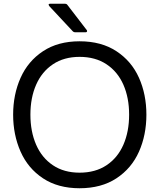

<svg xmlns="http://www.w3.org/2000/svg" viewBox="-20 -993 851 1023"><path d="M50 -382Q50 -489 89.5 -578Q129 -667 209 -720Q289 -773 404 -773Q520 -773 600.5 -720Q681 -667 720.5 -578.5Q760 -490 760 -382Q760 -274 720.5 -185Q681 -96 600.5 -43Q520 10 404 10Q289 10 209 -43Q129 -96 89.5 -185.5Q50 -275 50 -382ZM668 -382Q668 -472 637.5 -541.5Q607 -611 547.5 -650.5Q488 -690 404 -690Q321 -690 262 -650.5Q203 -611 172.5 -541.5Q142 -472 142 -382Q142 -292 172.5 -222Q203 -152 262 -112.5Q321 -73 404 -73Q488 -73 547.5 -112.5Q607 -152 637.5 -222Q668 -292 668 -382ZM380 -821Q373 -821 368 -826L242 -961Q239 -966 239 -968Q239 -973 247 -973H326Q335 -973 339 -967L442 -833Q444 -831 444 -827Q444 -825 442 -823Q440 -821 436 -821Z"/></svg>

Font: Open Sauce Two
Style: Regular
Weight: 400
Designer: Alfredo Marco Pradil
Foundry: Creative Sauce Fz LLC
Version: Version 1.477